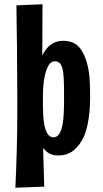

<svg xmlns="http://www.w3.org/2000/svg" viewBox="-20 -717 483 899"><path d="M52 162Q54 122 55.5 78.5Q57 35 58.5 -11.5Q60 -58 60.5 -106.5Q61 -155 61 -205Q61 -232 61 -265Q61 -298 60.5 -337Q60 -376 60 -418.5Q60 -461 59.5 -506.5Q59 -552 58 -599Q57 -646 57 -692L179 -697Q179 -637 178.5 -577Q178 -517 178 -457Q188 -478 202 -493.5Q216 -509 234.5 -517.5Q253 -526 275 -526Q326 -526 352 -494.5Q378 -463 390 -411Q398 -379 400 -341Q402 -303 402 -261Q402 -227 399 -194Q396 -161 389.5 -131Q383 -101 372 -76Q354 -37 325 -13Q296 11 251 11Q235 11 222 6.5Q209 2 199.5 -6Q190 -14 182 -24L187 157ZM181 -221Q181 -175 186 -142Q191 -109 202 -91.5Q213 -74 230 -74Q246 -74 256 -88Q266 -102 271 -125Q277 -151 278.5 -186.5Q280 -222 280 -259Q280 -291 279.5 -318Q279 -345 277 -366Q275 -396 266 -413Q257 -430 236 -430Q218 -430 206 -408.5Q194 -387 187.5 -350Q181 -313 181 -265Z"/></svg>

Font: Truculenta ExtraBold
Style: Regular
Weight: 800
Version: Version 1.002